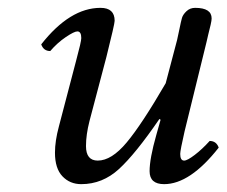

<svg xmlns="http://www.w3.org/2000/svg" viewBox="-20 -459 577 489"><path d="M506 -352 450 -124Q439 -76 439 -67Q439 -50 449 -50Q457 -50 476 -64.5Q495 -79 514 -100Q531 -100 537 -83Q464 10 398 10Q361 10 361 -23Q361 -55 378 -115L389 -154L386 -156Q325 -67 283 -28.5Q241 10 187 10Q158 10 139 -10Q120 -30 120 -70Q120 -100 130 -137L174 -305Q187 -353 187 -362Q187 -379 177 -379Q169 -379 147.5 -364.5Q126 -350 108 -329Q91 -329 85 -346Q158 -439 236 -439Q272 -439 272 -406Q272 -398 251 -314L208 -151Q199 -116 199 -87Q199 -50 229 -50Q264 -50 302.5 -96Q341 -142 402 -247L431 -357Q433 -365 437 -385Q441 -405 443.5 -413.5Q446 -422 455 -430.5Q464 -439 477 -439Q519 -439 519 -412Q519 -407 516.5 -396Q514 -385 510.5 -371.5Q507 -358 506 -352Z"/></svg>

Font: Linux Libertine O
Style: Italic
Weight: 400
Italic angle: -12°
Designer: Philipp H. Poll
Foundry: Philipp H. Poll
Version: Version 5.1.6